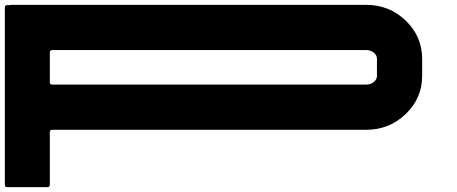

<svg xmlns="http://www.w3.org/2000/svg" viewBox="-20 -770 1881 790"><path d="M195 -422H1487Q1505 -422 1518 -432.5Q1531 -443 1531 -458V-528Q1531 -543 1518 -553.5Q1505 -564 1487 -564H195Q185 -564 185 -554V-432Q185 -422 195 -422ZM0 -10V-739Q0 -749 9 -749H22V-750H1487Q1582 -750 1649.5 -685Q1717 -620 1717 -528V-458Q1717 -366 1649.5 -301Q1582 -236 1487 -236H195Q185 -236 185 -226V-10Q185 0 175 0H9Q0 0 0 -10Z"/></svg>

Font: Punc
Style: Bold
Weight: 400
Designer: The Kinetic
Foundry: The Kinetic
Version: Version 1.000;PS 001.001;hotconv 1.0.56